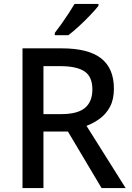

<svg xmlns="http://www.w3.org/2000/svg" viewBox="-20 -961 672 981"><path d="M295 -714Q431 -714 496.5 -663Q562 -612 562 -508Q562 -453 542 -415.5Q522 -378 489.5 -354.5Q457 -331 422 -318L622 0H499L327 -289H202V0H95V-714ZM288 -623H202V-378H293Q377 -378 414.5 -410Q452 -442 452 -504Q452 -569 412 -596Q372 -623 288 -623ZM483 -931Q469 -913 441.5 -884Q414 -855 383.5 -827Q353 -799 329 -781H260V-793Q275 -812 293.5 -838Q312 -864 330 -891.5Q348 -919 361 -941H483Z"/></svg>

Font: Noto Sans Tai Tham Medium
Style: Regular
Weight: 500
Designer: Monotype Design Team 2013. Revised by David WIlliams 2020
Foundry: Monotype Imaging Inc.
Version: Version 2.002; ttfautohint (v1.8.4.7-5d5b)